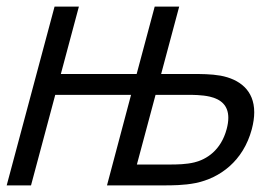

<svg xmlns="http://www.w3.org/2000/svg" viewBox="-23 -560 847 580"><path d="M-2.8 0H70.7L143.9 -273.5H372.9L300.2 0H474.2C493.7 0 533.2 0 567.5 -7C641.5 -22 711.8 -73.5 737.6 -169.5C742.6 -188.4 745 -205.5 745 -220.8C745 -287.8 700 -320.9 643 -331.5C614.3 -336.5 583.3 -336.5 557.3 -336.5H463.8L518.3 -540H444.3L389.8 -336.5H160.8L215.3 -540H141.8ZM390.5 -63 446.9 -273.5H544.4C557.9 -273.5 587.4 -273.5 611 -268C645 -260.1 666.7 -240.9 666.7 -204.1C666.7 -194.1 665.1 -182.7 661.7 -170C644.4 -105.5 600.7 -78.5 564.3 -69.5C539.7 -63.5 512.5 -63 488 -63Z"/></svg>

Font: Manrope
Style: RegularItalic
Weight: 400
Italic angle: -15°
Designer: Mikhail Sharanda
Foundry: Mikhail Sharanda
Version: Version 4.502;hotconv 1.0.109;makeotfexe 2.5.65596